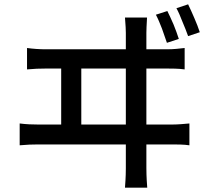

<svg xmlns="http://www.w3.org/2000/svg" viewBox="-20 -838 980 888"><path d="M783 -724C773 -747 763 -769 754 -787L701 -770C711 -751 720 -729 729 -706C737 -683 745 -660 752 -640L807 -658C801 -678 792 -701 783 -724ZM879 -754C869 -777 859 -800 850 -818L796 -800C806 -782 815 -760 824 -737C834 -715 842 -692 850 -671L904 -689C898 -708 889 -731 879 -754ZM377 -610H193C165 -610 133 -612 105 -616V-517C135 -520 165 -521 193 -521H263V-262H158C131 -262 101 -263 71 -267V-166C102 -169 132 -170 158 -170H360H562V-59C562 -50 562 -20 558 30H661C657 -20 657 -51 657 -61V-170H775C794 -170 831 -170 856 -166V-267C832 -265 805 -262 775 -262H657V-521H752C771 -521 807 -521 834 -517V-616C809 -613 782 -610 752 -610H657V-686C657 -698 658 -722 660 -757H558C561 -720 562 -699 562 -686V-610ZM356 -391V-521H562V-262H459H356Z"/></svg>

Font: GenSekiGothic2 TW M
Style: Regular
Weight: 500
Version: Version 2.100;PS 2.1;hotconv 16.6.51;makeotf.lib2.5.65220 DE